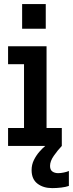

<svg xmlns="http://www.w3.org/2000/svg" viewBox="-20 -732 366 963"><path d="M20.5 0V-90H100.5V-410H20.5V-500H213.5V-90H290V0ZM325.5 125.5V200.5Q310.5 206 287 208.8Q263.5 211.5 242 211.5Q197 211.5 167.8 189Q138.5 166.5 138.5 121Q138.5 94 150 70.8Q161.5 47.5 177.5 29.2Q193.5 11 207 0H290Q269 22 250 49.2Q231 76.5 231 100Q231 120 242.8 128.2Q254.5 136.5 272 136.5Q284.5 136.5 300.2 133.2Q316 130 325.5 125.5ZM91 -711.5H209.5V-588H91Z"/></svg>

Font: Trispace Condensed Medium
Style: Regular
Weight: 500
Width: 3
Designer: Tyler Finck
Foundry: Etcetera Type Company
Version: Version 1.210; ttfautohint (v1.8.3)